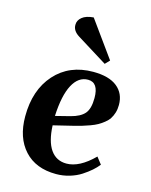

<svg xmlns="http://www.w3.org/2000/svg" viewBox="-120 -868 755 960"><g transform="rotate(15 257.5 -388.5)"><path d="M244.1 -791 378.9 -604 356.9 -581.1 199.2 -679.2Q163.6 -701.2 165 -732.9Q165 -755.4 185.1 -771.7Q205.1 -788.1 244.1 -791ZM313 -527.8Q394.5 -527.8 436.8 -493.9Q479 -460 479 -400.9Q479 -378.9 473.4 -360.6Q467.8 -342.3 458.7 -328.4Q449.7 -314.5 434.3 -302.5Q418.9 -290.5 404.3 -282.2Q389.6 -273.9 367.7 -265.9Q345.7 -257.8 328.1 -252.7Q310.5 -247.6 285.2 -241.2L185.1 -216.8Q188.5 -134.8 218 -92.3Q247.6 -49.8 300.8 -49.8Q367.7 -49.8 441.9 -124L469.2 -88.9Q455.6 -71.8 437.3 -55.7Q418.9 -39.6 393.1 -22.7Q367.2 -5.9 333.5 4.2Q299.8 14.2 264.2 14.2Q158.7 14.2 99.9 -50.3Q41 -114.7 41 -225.1Q41 -361.8 115.2 -444.8Q189.5 -527.8 313 -527.8ZM352.1 -402.8Q352.1 -482.9 297.9 -482.9Q248 -482.9 218.5 -427.5Q189 -372.1 184.1 -265.1L259.8 -284.2Q309.1 -296.9 330.6 -322Q352.1 -347.2 352.1 -402.8Z"/></g></svg>

Font: Literata SemiBold
Style: Italic
Weight: 650
Italic angle: -2.39999°
Designer: Latin by Veronika Burian and Jose Scaglione. Greek by Irene Vlachou. Cyrillic by Vera Evstafieva
Foundry: TypeTogether
Version: Version 3.021